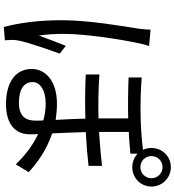

<svg xmlns="http://www.w3.org/2000/svg" viewBox="27 -926 945 1040"><g transform="rotate(90 500.0 -406.5)"><path d="M141 -749C141 -728 138 -702 135 -679C122 -598 90 -413 90 -268C90 -134 107 -25 127 46L199 40C198 30 197 16 197 6C196 -6 198 -24 201 -38C211 -87 246 -188 271 -257L229 -290C213 -250 189 -189 173 -144C166 -193 164 -233 164 -281C164 -392 193 -584 213 -676C216 -694 224 -725 230 -741ZM886 -814C919 -814 946 -787 946 -754C946 -720 919 -694 886 -694C852 -694 826 -720 826 -754C826 -787 852 -814 886 -814ZM634 -127C634 -75 613 -36 537 -36C469 -36 425 -60 425 -110C425 -152 471 -181 541 -181C572 -181 602 -177 633 -168C634 -152 634 -138 634 -127ZM813 -679C832 -661 857 -650 886 -650C944 -650 991 -695 991 -754C991 -812 944 -859 886 -859C827 -859 782 -812 782 -754C782 -737 786 -722 792 -708C680 -694 549 -690 400 -701V-630C479 -627 553 -626 622 -628V-467C545 -465 464 -466 384 -472V-398C463 -394 545 -394 623 -396C624 -344 627 -285 630 -235C602 -239 574 -242 543 -242C413 -242 354 -175 354 -106C354 -12 434 34 544 34C650 34 708 -14 708 -95C708 -108 708 -123 707 -140C766 -112 822 -70 871 -19L913 -89C865 -133 796 -185 703 -216C701 -273 697 -337 696 -398C764 -402 827 -407 879 -413V-486C824 -480 762 -474 695 -470V-631C737 -633 776 -636 813 -640Z"/></g></svg>

Font: Noto Sans Mono CJK SC Regular
Style: Regular
Weight: 400
Designer: Ryoko NISHIZUKA (kana & ideographs); Paul D. Hunt (Latin, Greek & Cyrillic); Wenlong ZHANG (bopomofo); Sandoll Communica
Foundry: Adobe Systems Incorporated
Version: Version 1.005;PS 1.005;hotconv 1.0.96;makeotf.lib2.5.65012